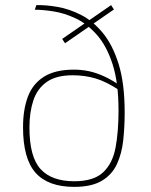

<svg xmlns="http://www.w3.org/2000/svg" viewBox="-20 -718 588 750"><path d="M122 -698Q159 -699 205 -691Q251 -683 297 -659.5Q343 -636 381.5 -589.5Q420 -543 443.5 -467.5Q467 -392 467 -279Q467 -223 461.5 -171Q456 -119 437 -77.5Q418 -36 378 -12Q338 12 270 12Q168 12 119 -43Q70 -98 70 -221Q70 -290 89 -340.5Q108 -391 152 -418.5Q196 -446 269 -446Q298 -446 327 -440Q356 -434 388.5 -419Q421 -404 457 -378L450 -363Q396 -399 353.5 -411.5Q311 -424 264 -424Q199 -424 162 -397.5Q125 -371 110 -325Q95 -279 95 -220Q95 -105 138.5 -57.5Q182 -10 270 -10Q346 -10 383 -45Q420 -80 431.5 -142Q443 -204 443 -286Q443 -396 419.5 -468Q396 -540 357.5 -583Q319 -626 275 -646.5Q231 -667 189 -673.5Q147 -680 116 -680ZM414 -698 425 -681 234 -549 223 -566Z"/></svg>

Font: Exo 2 Thin
Style: Regular
Weight: 250
Designer: Natanael Gama
Foundry: Natanael Gama
Version: Version 2.010